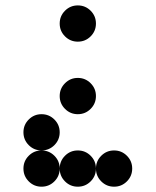

<svg xmlns="http://www.w3.org/2000/svg" viewBox="-20 -704 587 724"><path d="M341.8 -68.4Q341.8 -96.7 361.8 -116.7Q381.8 -136.7 410.2 -136.7Q438.5 -136.7 458.5 -116.7Q478.5 -96.7 478.5 -68.4Q478.5 -40 458.5 -20Q438.5 0 410.2 0Q381.8 0 361.8 -20Q341.8 -40 341.8 -68.4ZM205.1 -68.4Q205.1 -96.7 225.1 -116.7Q245.1 -136.7 273.4 -136.7Q301.8 -136.7 321.8 -116.7Q341.8 -96.7 341.8 -68.4Q341.8 -40 321.8 -20Q301.8 0 273.4 0Q245.1 0 225.1 -20Q205.1 -40 205.1 -68.4ZM68.4 -68.4Q68.4 -96.7 88.4 -116.7Q108.4 -136.7 136.7 -136.7Q165 -136.7 185.1 -116.7Q205.1 -96.7 205.1 -68.4Q205.1 -40 185.1 -20Q165 0 136.7 0Q108.4 0 88.4 -20Q68.4 -40 68.4 -68.4ZM68.4 -205.1Q68.4 -233.4 88.4 -253.4Q108.4 -273.4 136.7 -273.4Q165 -273.4 185.1 -253.4Q205.1 -233.4 205.1 -205.1Q205.1 -176.8 185.1 -156.7Q165 -136.7 136.7 -136.7Q108.4 -136.7 88.4 -156.7Q68.4 -176.8 68.4 -205.1ZM205.1 -341.8Q205.1 -370.1 225.1 -390.1Q245.1 -410.2 273.4 -410.2Q301.8 -410.2 321.8 -390.1Q341.8 -370.1 341.8 -341.8Q341.8 -313.5 321.8 -293.5Q301.8 -273.4 273.4 -273.4Q245.1 -273.4 225.1 -293.5Q205.1 -313.5 205.1 -341.8ZM205.1 -615.2Q205.1 -643.6 225.1 -663.6Q245.1 -683.6 273.4 -683.6Q301.8 -683.6 321.8 -663.6Q341.8 -643.6 341.8 -615.2Q341.8 -586.9 321.8 -566.9Q301.8 -546.9 273.4 -546.9Q245.1 -546.9 225.1 -566.9Q205.1 -586.9 205.1 -615.2Z"/></svg>

Font: DatDot
Style: Bold
Weight: 700
Designer: GGBot
Version: 1.00